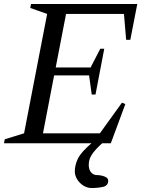

<svg xmlns="http://www.w3.org/2000/svg" viewBox="-36 -720 710 965"><path d="M-16 0 -12 -20 85 -50 201 -650 116 -680 120 -700H654L619 -520H598L587 -650H296L244 -381H420L421 -384L468 -475H488L444 -245H425L412 -339V-341H236L180 -50H466L577 -204L594 -197L521 0ZM423 225Q403 225 383.5 213Q364 201 352 181.5Q340 162 340 142Q340 109 356 76.5Q372 44 425 -1H479Q453 21 431.5 48.5Q410 76 410 108Q410 132 421.5 146Q433 160 452 160Q470 160 489 167Q508 174 508 188Q508 213 482.5 219Q457 225 423 225Z"/></svg>

Font: Wittgenstein-Italic Regular
Style: Italic
Weight: 400
Italic angle: -11°
Designer: Jörg Drees
Foundry: Jörg Drees
Version: Version 1.000; ttfautohint (v1.8.4.7-5d5b)